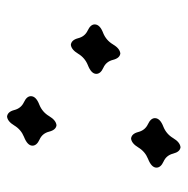

<svg xmlns="http://www.w3.org/2000/svg" viewBox="-14 -499 530 542"><g transform="rotate(-90 251.0 -228.0)"><path d="M168.5 -333.5Q155.3 -335 150.4 -354.2Q145.5 -373.5 128.2 -381.3Q110.8 -389.2 110.8 -401.4Q110.8 -415.5 135.7 -425.3Q156.2 -433.6 167.7 -452.6Q179.2 -471.7 192.9 -473.1Q206.5 -471.7 211.4 -452.6Q216.3 -433.6 233.4 -425.5Q250.5 -417.5 250.5 -405.8Q250.5 -391.1 226.1 -381.8Q205.6 -373.5 194.1 -354.2Q182.6 -335 168.5 -333.5ZM371.1 -153.3Q357.9 -154.8 353 -174.1Q348.1 -193.4 330.8 -201.2Q313.5 -209 313.5 -221.2Q313.5 -235.4 338.4 -245.1Q358.9 -253.4 370.4 -272.5Q381.8 -291.5 395.5 -293Q409.2 -291.5 414.1 -272.5Q418.9 -253.4 436 -245.4Q453.1 -237.3 453.1 -225.6Q453.1 -210.9 428.7 -201.7Q408.2 -193.4 396.7 -174.1Q385.3 -154.8 371.1 -153.3ZM106.4 16.6Q93.3 15.1 88.4 -4.2Q83.5 -23.4 66.2 -31.2Q48.8 -39.1 48.8 -51.3Q48.8 -65.4 73.7 -75.2Q94.2 -83.5 105.7 -102.5Q117.2 -121.6 130.9 -123Q144.5 -121.6 149.4 -102.5Q154.3 -83.5 171.4 -75.4Q188.5 -67.4 188.5 -55.7Q188.5 -41 164.1 -31.7Q143.6 -23.4 132.1 -4.2Q120.6 15.1 106.4 16.6Z"/></g></svg>

Font: Kelvinch
Style: Italic
Weight: 400
Italic angle: -10°
Designer: Paul James Miller
Foundry: High-Logic / Made with FontCreator
Version: Version 3.40;July 22, 2017;FontCreator 11.0.0.2388 64-bit